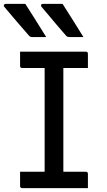

<svg xmlns="http://www.w3.org/2000/svg" viewBox="-27 -965 547 985"><path d="M103 -945Q132 -899 157 -860Q182 -821 210 -775H137Q131 -775 127 -777.5Q123 -780 121 -783Q90 -819 71 -840.5Q52 -862 36 -881.5Q20 -901 -5 -930Q-9 -935 -6.5 -940Q-4 -945 2 -945ZM294 -945Q323 -899 348 -860Q373 -821 401 -775H328Q317 -775 311 -783Q280 -819 261.5 -840.5Q243 -862 227 -881.5Q211 -901 186 -930Q182 -935 184 -940Q186 -945 192 -945ZM424 0H87Q76 0 76 -11V-84H202V-616H87Q76 -616 76 -627V-700H413Q424 -700 424 -689V-616H298V-84H413Q424 -84 424 -73Z"/></svg>

Font: Recursive Sn Lnr St
Style: Regular
Weight: 400
Version: Version 1.079;hotconv 1.0.112;makeotfexe 2.5.65598; ttfautoh